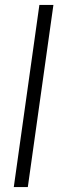

<svg xmlns="http://www.w3.org/2000/svg" viewBox="-20 -760 245 780"><path d="M197 -740 93 0H36L140 -740Z"/></svg>

Font: Pathway Extreme Condensed Thin
Style: Italic
Weight: 250
Width: 3
Italic angle: -8°
Version: Version 1.001;gftools[0.9.26]